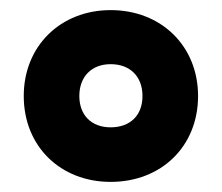

<svg xmlns="http://www.w3.org/2000/svg" viewBox="-20 -744 439 380"><path d="M199 -384C299 -384 372 -454 372 -554C372 -653 299 -724 199 -724C100 -724 27 -653 27 -554C27 -454 100 -384 199 -384ZM199 -492C161 -492 137 -516 137 -554C137 -592 161 -617 199 -617C238 -617 262 -592 262 -554C262 -516 238 -492 199 -492Z"/></svg>

Font: Noto Sans Armenian SemiCondensed Black
Style: Regular
Weight: 900
Width: 4
Designer: Monotype Design Team
Foundry: Monotype Imaging Inc.
Version: Version 2.008